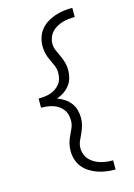

<svg xmlns="http://www.w3.org/2000/svg" viewBox="-144 -905 787 1131"><g transform="rotate(-15 250.0 -340.0)"><path d="M415 153Q388 153 361.5 149.5Q335 146 309.5 137.5Q284 129 260.5 114.5Q237 100 220 79Q203 58 195 32Q187 6 187 -21Q187 -44 192.5 -66Q198 -88 208 -108.5Q218 -129 227 -150Q236 -171 236 -194Q236 -212 231.5 -230Q227 -248 215.5 -262.5Q204 -277 189 -287Q174 -297 156.5 -302.5Q139 -308 121 -310Q103 -312 85 -312V-325V-368Q103 -368 121 -370Q139 -372 156.5 -377.5Q174 -383 189 -393Q204 -403 215.5 -417.5Q227 -432 231.5 -450Q236 -468 236 -486Q236 -509 227 -530Q218 -551 208 -571.5Q198 -592 192.5 -614Q187 -636 187 -659Q187 -686 195 -712Q203 -738 220 -759Q237 -780 260.5 -794.5Q284 -809 309.5 -817.5Q335 -826 361.5 -829.5Q388 -833 415 -833V-777Q396 -777 377 -775Q358 -773 339.5 -767.5Q321 -762 304 -752.5Q287 -743 274 -729Q261 -715 254 -696.5Q247 -678 247 -659Q247 -636 256.5 -615Q266 -594 275.5 -573.5Q285 -553 291 -531Q297 -509 297 -486Q297 -462 290.5 -438Q284 -414 269 -394.5Q254 -375 233.5 -361.5Q213 -348 190 -340Q213 -332 233.5 -318.5Q254 -305 269 -285.5Q284 -266 290.5 -242Q297 -218 297 -194Q297 -171 291 -149Q285 -127 275.5 -106.5Q266 -86 256.5 -65Q247 -44 247 -21Q247 -2 254 16.5Q261 35 274 49Q287 63 304 72.5Q321 82 339.5 87.5Q358 93 377 95Q396 97 415 97Z"/></g></svg>

Font: Iosevka Term Light
Style: Regular
Weight: 300
Monospace: yes
Designer: Belleve Invis
Foundry: Belleve Invis
Version: Version 9.0.1; ttfautohint (v1.8.3)